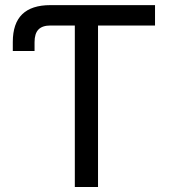

<svg xmlns="http://www.w3.org/2000/svg" viewBox="-20 -748 688 768"><path d="M31.2 -543.9V-580.1Q31.2 -654.3 68.8 -690.9Q106.4 -727.5 181.6 -727.5H226.6V-646H182.1Q149.4 -646 133.8 -629.9Q118.2 -613.8 118.2 -579.1V-543.9ZM226.6 -646V-727.5H600.1V-646H372.1V0H279.3V-646Z"/></svg>

Font: Atlassian Sans
Style: Regular
Weight: 400
Designer: Rasmus Andersson
Foundry: Modifications by Atlassian Pty Ltd, manufactured by rsms
Version: Version 4.001;git-9221beed3